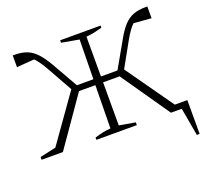

<svg xmlns="http://www.w3.org/2000/svg" viewBox="-140 -823 1246 1169"><g transform="rotate(-20 483.0 -238.0)"><path d="M3 0V-18L107 -41L320 -342L230 -503Q197 -562 169 -590L55 -581V-657Q62 -657 68 -657Q114 -657 147.5 -643.5Q181 -630 208.5 -600Q236 -570 265 -520L360 -353H467L471 -609L358 -629V-645H620V-631Q591 -623 567 -618Q543 -613 516 -611V-353H623L718 -520Q746 -571 773.5 -601Q801 -631 834.5 -644Q868 -657 915 -657Q920 -657 927 -657V-581L813 -590Q784 -562 751 -503L663 -345L880 -38H961V181H943L911 0H841L623 -315H516V-36L620 -18V0H358V-15Q388 -24 411 -29Q434 -34 462 -36L466 -315H360L141 0Z"/></g></svg>

Font: Piazzolla SC ExtraLight
Style: Regular
Weight: 200
Designer: Juan Pablo del Peral
Foundry: Huerta Tipografica
Version: Version 1.330